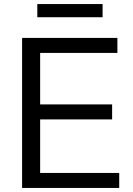

<svg xmlns="http://www.w3.org/2000/svg" viewBox="-20 -927 656 947"><path d="M89 -740H559V-666H178V-412H533V-338H178V-74H568V0H89ZM164 -907H486V-842H164Z"/></svg>

Font: EncodeSans
Style: Regular
Weight: 400
Designer: Pablo Impallari, Andres Torresi
Foundry: Pablo Impallari, Andres Torresi
Version: Version 1.000; ttfautohint (v1.4.1)